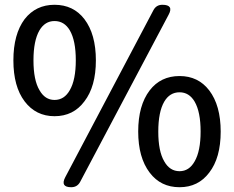

<svg xmlns="http://www.w3.org/2000/svg" viewBox="-20 -770 979 803"><path d="M278 13Q231 13 253 -29L622 -728Q634 -750 659 -750Q708 -750 685 -708L505 -368L315 -9Q303 13 278 13ZM731 13Q652 13 606 -48Q558 -111 558 -220Q558 -329 606 -392Q652 -452 731 -452Q809 -452 855 -392Q903 -329 903 -219.5Q903 -110 855 -48Q809 13 731 13ZM731 -54Q771 -54 794 -95Q819 -138 819 -220Q819 -302 794 -345Q771 -384 731 -384Q690 -384 667 -345Q642 -302 642 -219.5Q642 -137 667 -95Q690 -54 731 -54ZM208 -284Q130 -284 83 -346Q36 -408 36 -517.5Q36 -627 83 -690Q130 -750 208 -750Q287 -750 333 -690Q381 -627 381 -517.5Q381 -408 333 -346Q287 -284 208 -284ZM208 -352Q249 -352 272 -393Q297 -436 297 -518Q297 -600 272 -643Q249 -682 208 -682Q168 -682 145 -643Q120 -600 120 -517.5Q120 -435 145 -393Q168 -352 208 -352Z"/></svg>

Font: GenSenRounded TW M
Style: Regular
Weight: 500
Version: Version 1.501;PS 1;hotconv 16.6.51;makeotf.lib2.5.65220